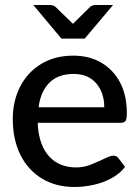

<svg xmlns="http://www.w3.org/2000/svg" viewBox="-20 -739 557 766"><path d="M277 7Q203 7 147.5 -26.5Q92 -60 61.5 -121Q31 -182 31 -265Q31 -336 60.5 -393.5Q90 -451 144.5 -484Q199 -517 272 -517Q336 -517 384 -489Q432 -461 459 -410Q486 -359 486 -288Q486 -265 481 -257Q476 -249 461 -249H131Q131 -246 131 -243Q131 -240 131 -237Q137 -157 177 -114Q217 -71 285 -71Q315 -71 344.5 -83Q374 -95 397.5 -106.5Q421 -118 432 -118Q444 -118 451 -110L479 -73Q457 -45 423 -27Q389 -9 351 -1Q313 7 277 7ZM134 -311H396Q396 -369 364 -406.5Q332 -444 274 -444Q212 -444 177 -409Q142 -374 134 -311ZM431 -719 318 -585H225L113 -719H179Q192 -719 201 -712L271 -644L340 -712Q343 -715 349 -717Q355 -719 362 -719Z"/></svg>

Font: Aleo Medium
Style: Regular
Weight: 500
Designer: Alessio Laiso
Foundry: Alessio Laiso
Version: Version 2.001;gftools[0.9.29]